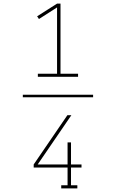

<svg xmlns="http://www.w3.org/2000/svg" viewBox="-20 -870 640 1060"><path d="M189 -446V-463H295V-829L195 -765L185 -780L295 -850H314V-463H411V-446ZM318 170V153H353V55H166V38L352 -234H374L188 38H353V-84H372V38H430V55H372V153H407V170ZM106 -333V-347H494V-333Z"/></svg>

Font: Iosevka Curly Slab ThEx
Style: Regular
Weight: 100
Width: 7
Monospace: yes
Designer: Belleve Invis
Foundry: Belleve Invis
Version: Version 11.1.0; ttfautohint (v1.8.3)